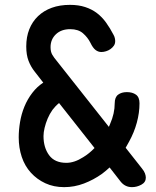

<svg xmlns="http://www.w3.org/2000/svg" viewBox="-20 -760 640 790"><path d="M213 -510 428 -238Q431 -244 433 -250Q452 -293 452 -335Q452 -360 466 -370.5Q480 -381 502 -381Q525 -381 539.5 -370.5Q554 -360 554 -335Q554 -296 543 -255.5Q532 -215 511 -177Q504 -164 497 -152L564 -67Q573 -56 576.5 -46.5Q580 -37 580 -29Q580 -10 561.5 0Q543 10 523 10Q509 10 497.5 4.5Q486 -1 477 -12L431 -71Q416 -57 400 -45Q365 -20 325.5 -5Q286 10 244 10Q201 10 166.5 -6Q132 -22 107 -49.5Q82 -77 69.5 -114.5Q57 -152 57 -195Q57 -225 62.5 -258Q68 -291 80.5 -321.5Q93 -352 113 -378Q132 -403 158 -420L123 -465Q107 -485 97.5 -509.5Q88 -534 88 -569Q88 -608 100.5 -639.5Q113 -671 136.5 -693.5Q160 -716 193 -728Q226 -740 268 -740Q303 -740 330.5 -731Q358 -722 379 -706Q400 -690 416.5 -667Q433 -644 447 -617Q451 -610 452.5 -603Q454 -596 454 -591Q454 -580 448.5 -572Q443 -564 434.5 -558Q426 -552 416 -549Q406 -546 397 -546Q384 -546 373 -554.5Q362 -563 352 -584Q341 -606 321.5 -623Q302 -640 269 -640Q232 -640 210 -619Q188 -598 188 -566Q188 -547 195 -535Q202 -523 213 -510ZM223 -336Q208 -324 196 -308Q184 -291 176 -272Q168 -253 163.5 -234Q159 -215 159 -200Q159 -153 182 -121.5Q205 -90 253 -90Q286 -90 322 -113Q347 -128 369 -151Z"/></svg>

Font: Maple Mono Normal NL Medium
Style: Regular
Weight: 500
Monospace: yes
Designer: subframe7536
Version: Version 7.000